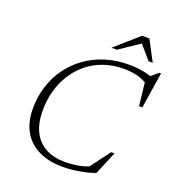

<svg xmlns="http://www.w3.org/2000/svg" viewBox="-155 -993 1027 1125"><g transform="rotate(20 359.0 -430.5)"><path d="M534.5 -58 496 -28.5 600.5 -168H621.5L561 -24Q518.5 -8.5 464.5 0.8Q410.5 10 363.5 10Q274.5 10 211.5 -21Q148.5 -52 115.2 -110.8Q82 -169.5 82 -253Q82 -326.5 102.8 -391.8Q123.5 -457 162.2 -510.8Q201 -564.5 255.5 -604Q310 -643.5 378 -664.8Q446 -686 524 -686Q554 -686 581.2 -683Q608.5 -680 634.2 -673.8Q660 -667.5 685 -657.5L656 -659L707 -702H717.5L682.5 -477H662L644.5 -635L672 -601.5Q635 -630.5 594.5 -641.8Q554 -653 506 -653Q437.5 -653 380 -632.8Q322.5 -612.5 278.2 -576.2Q234 -540 203 -491Q172 -442 156 -383.8Q140 -325.5 140 -262.5Q140 -182 167.2 -128.5Q194.5 -75 245 -48.2Q295.5 -21.5 364 -21.5Q407 -21.5 451.5 -29.5Q496 -37.5 534.5 -58ZM392.5 -743.5 537.5 -871H583L650.5 -743.5H625L546 -834.5H561.5L426.5 -743.5Z"/></g></svg>

Font: Newsreader 16pt 16pt Light
Style: Italic
Weight: 300
Italic angle: -17°
Version: Version 1.003